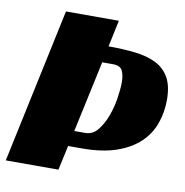

<svg xmlns="http://www.w3.org/2000/svg" viewBox="-74 -705 747 776"><g transform="rotate(10 299.5 -317.5)"><path d="M329 -526Q391 -526 441 -520Q491 -514 526 -496Q561 -478 580 -444Q599 -410 599 -353Q599 -302 582.5 -256Q566 -210 529.5 -175.5Q493 -141 435 -121Q377 -101 294 -101H238L216 0H0L135 -635H352ZM315 -458 252 -165H297Q327 -165 347.5 -190Q368 -215 381.5 -251Q395 -287 401 -326Q407 -365 407 -393Q407 -421 398 -439.5Q389 -458 359 -458Z"/></g></svg>

Font: Racing Sans One
Style: Regular
Weight: 400
Designer: Pablo Impallari, Rodrigo Fuenzalida
Foundry: Pablo Impallari, Rodrigo Fuenzalida
Version: Version 1.001; ttfautohint (v0.8) -G 200 -r 50